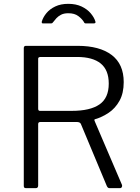

<svg xmlns="http://www.w3.org/2000/svg" viewBox="-20 -981 729 1001"><path d="M616 -17Q618 -11 615 -5.5Q612 0 606 0H551Q542 0 537 -11L402 -334Q398 -345 380 -345H191Q184 -345 181.5 -342Q179 -339 179 -334V-14Q179 0 166 0H117Q109 0 106.5 -3Q104 -6 104 -12V-730Q104 -742 115 -742H385Q499 -742 562 -694.5Q625 -647 625 -553Q625 -495 603 -455.5Q581 -416 546.5 -393Q512 -370 477 -360Q470 -359 473 -351L616 -17ZM354 -403Q450 -403 498.5 -436.5Q547 -470 547 -545Q547 -616 505 -650Q463 -684 382 -684H192Q179 -684 179 -675V-414Q179 -403 188 -403H354ZM469 -859H427Q424 -859 421.5 -860.5Q419 -862 417 -867Q408 -882 388.5 -897Q369 -912 336 -912Q313 -912 298 -904Q283 -896 274 -886Q265 -876 259 -868Q255 -863 253 -861Q251 -859 245 -859H203Q199 -859 198 -862.5Q197 -866 198 -869Q205 -892 222.5 -913Q240 -934 268.5 -947.5Q297 -961 336 -961Q376 -961 405.5 -947Q435 -933 453 -911.5Q471 -890 477 -870Q481 -859 469 -859Z"/></svg>

Font: Libre Franklin Light
Style: Regular
Weight: 300
Designer: Pablo Impallari, Rodrigo Fuenzalida, Nhung Nguyen
Foundry: Impallari Type
Version: Version 3.000